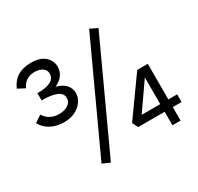

<svg xmlns="http://www.w3.org/2000/svg" viewBox="-145 -841 1056 1022"><g transform="rotate(-30 383.0 -329.5)"><path d="M516 -667 561 -645 260 8 214 -12ZM284 -406Q284 -365 247.5 -333.5Q211 -302 152 -302Q106 -302 71 -321.5Q36 -341 20 -373L62 -401Q92 -353 152 -353Q184 -353 206.5 -367.5Q229 -382 229 -408Q229 -463 106 -463V-507Q215 -507 215 -565Q215 -588 196 -600.5Q177 -613 148 -613Q118 -613 96.5 -598Q75 -583 67 -560L23 -583Q57 -665 157 -665Q211 -665 240.5 -639.5Q270 -614 270 -576Q270 -518 207 -489Q284 -467 284 -406ZM747 -130V-83H693V0H643V-83H480L463 -118L628 -349H693V-130ZM529 -130H643V-294Z"/></g></svg>

Font: EauTest Medium
Style: Italic
Weight: 500
Italic angle: -12°
Designer: Christian Thalmann (Catharsis Fonts)
Version: Version 0.001;PS 000.001;hotconv 1.0.88;makeotf.lib2.5.64775